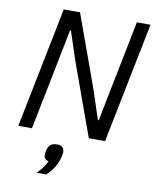

<svg xmlns="http://www.w3.org/2000/svg" viewBox="-100 -773 884 1094"><g transform="rotate(10 342.0 -226.5)"><path d="M447 0 295 -420 240 -587H235L202 -420L118 0H39L179 -698H273L425 -278L480 -111H485L518 -278L602 -698H681L541 0ZM275 66Q297 66 307 75.5Q317 85 317 102Q317 106 316.5 110.5Q316 115 314 126Q307 160 288 191.5Q269 223 244 245H188Q211 222 222.5 206Q234 190 244 169Q231 167 223.5 158.5Q216 150 216 136Q216 133 216.5 128Q217 123 219 112Q224 89 237 77.5Q250 66 275 66Z"/></g></svg>

Font: IBM Plex Sans Var
Style: Italic
Weight: 400
Italic angle: -11.31°
Designer: Mike Abbink, Paul van der Laan, Pieter van Rosmalen
Foundry: Bold Monday
Version: Version 1.001